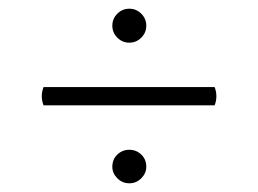

<svg xmlns="http://www.w3.org/2000/svg" viewBox="-20 -572 593 441"><path d="M80 -372H473Q481 -351 473 -330H80Q72 -351 80 -372ZM277 -474Q261 -474 249.5 -485.5Q238 -497 238 -513Q238 -529 249.5 -540.5Q261 -552 277 -552Q293 -552 304.5 -540.5Q316 -529 316 -513Q316 -497 304.5 -485.5Q293 -474 277 -474ZM277 -151Q261 -151 249.5 -162.5Q238 -174 238 -189Q238 -206 249.5 -217Q261 -228 277 -228Q293 -228 304.5 -217Q316 -206 316 -189Q316 -174 304.5 -162.5Q293 -151 277 -151Z"/></svg>

Font: Arima Thin Light
Style: Regular
Weight: 300
Version: Version 1.100